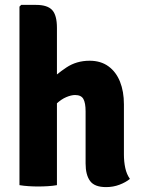

<svg xmlns="http://www.w3.org/2000/svg" viewBox="-20 -756 583 784"><path d="M212.5 0Q196 3 176 4.2Q156 5.5 135 5.5Q116.5 5.5 97 4.2Q77.5 3 59.5 0V-729L66.5 -736H127.5Q173.5 -736 193 -715Q212.5 -694 212.5 -642ZM486 -125Q486 -96 491.5 -70.2Q497 -44.5 510.5 -25.5Q493.5 -11.5 468 -1.8Q442.5 8 413 8Q366 8 347.8 -17Q329.5 -42 329.5 -88.5V-301.5Q329.5 -335.5 320.5 -351.8Q311.5 -368 286.5 -368Q271 -368 250.8 -359.5Q230.5 -351 210.2 -332.2Q190 -313.5 175 -282V-418.5Q210 -453 251.2 -480.5Q292.5 -508 346 -508Q391.5 -508 422.8 -485.2Q454 -462.5 470 -422.5Q486 -382.5 486 -330Z"/></svg>

Font: Signika Light
Style: Bold
Weight: 700
Version: Version 2.003;gftools[0.9.32]